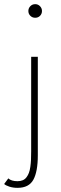

<svg xmlns="http://www.w3.org/2000/svg" viewBox="-59 -684 292 924"><path d="M110.5 -664Q124 -664 133.5 -654.2Q143 -644.5 143 -631Q143 -617.5 133.8 -608Q124.5 -598.5 110.5 -598.5Q96.5 -598.5 87 -608Q77.5 -617.5 77.5 -631Q77.5 -644.5 87 -654.2Q96.5 -664 110.5 -664ZM25.5 220Q3.5 220 -14 214.2Q-31.5 208.5 -39 201.5L-19 174.5Q-4.5 188 25 188Q39.5 188 50.2 183.5Q61 179 68.2 169.5Q75.5 160 80 148.2Q84.5 136.5 87 119Q89.5 101.5 90.2 84.5Q91 67.5 91 44V-410.5H123V63Q123 142 101.5 181Q80 220 25.5 220Z"/></svg>

Font: League Spartan ExtraLight
Style: Regular
Weight: 200
Foundry: The League of Moveable Type
Version: Version 2.002